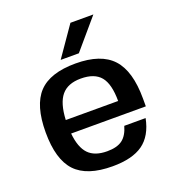

<svg xmlns="http://www.w3.org/2000/svg" viewBox="-130 -802 830 913"><g transform="rotate(-20 285.0 -345.0)"><path d="M530 -204H152Q159 -132 190.5 -99Q222 -66 285 -66Q335 -66 362 -86Q389 -106 402 -152H510Q493 -67 439 -28.5Q385 10 285 10Q156 10 98 -51.5Q40 -113 40 -250Q40 -387 98 -448.5Q156 -510 285 -510Q413 -510 471.5 -446.5Q530 -383 530 -243ZM284 -434Q218 -434 186 -395.5Q154 -357 150 -273H415Q415 -359 384 -396.5Q353 -434 284 -434ZM225 -550 329 -700H445L317 -550Z"/></g></svg>

Font: Fivo Sans Med
Style: Regular
Weight: 450
Designer: Alexander Slobzheninov
Foundry: Alexander Slobzheninov
Version: 1.0